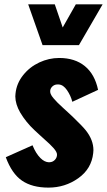

<svg xmlns="http://www.w3.org/2000/svg" viewBox="-20 -857 495 888"><path d="M176.8 -648.4H345.2L454.6 -836.9H330.6L270 -730L233.4 -836.9H110.4ZM204.1 10.7C255.2 10.7 301.2 -3.7 342 -32.7C382.9 -61.7 405.9 -100.4 411.1 -148.9C411.8 -153.5 412.1 -158 412.1 -162.6C412.1 -193.8 400.4 -224.3 377 -253.9C367.2 -266.3 347.7 -286.6 318.4 -314.9L294.9 -336.9C291.3 -340.2 283.4 -347.4 271.2 -358.6C259 -369.9 250.7 -377.8 246.1 -382.3C241.5 -386.9 235.7 -393.2 228.5 -401.4C221.4 -409.5 216.6 -416.6 214.4 -422.6C212.1 -428.6 211.4 -434.2 212.4 -439.5C213.7 -447.3 217.9 -453.9 224.9 -459.5C231.9 -465 240.9 -467.3 252 -466.3C266 -465.3 278.6 -456.5 290 -439.9C301.4 -423.3 309.6 -405.4 314.5 -386.2L433.6 -441.4C423.5 -489.6 403.1 -526.2 372.3 -551.3C341.6 -576.3 302.1 -588.9 253.9 -588.9C222 -588.9 191.2 -581.9 161.6 -568.1C132 -554.3 107.1 -534.7 86.9 -509.3C66.7 -483.9 55 -455.7 51.8 -424.8C51.1 -420.2 50.8 -415.7 50.8 -411.1C51.1 -387 58.6 -362.3 73.2 -336.9C90.8 -307 113.1 -279.5 140.1 -254.4L166 -230.5C170.6 -226.2 177.6 -219.9 187 -211.4C196.5 -203 203.9 -196.2 209.2 -191.2C214.6 -186.1 220.4 -180.2 226.6 -173.3C232.7 -166.5 237.2 -160.4 240 -155C242.8 -149.7 244 -144.7 243.7 -140.1C243 -131 239.6 -123.4 233.4 -117.2C227.2 -111 220.1 -107.6 211.9 -106.9C210.3 -106.6 208.5 -106.4 206.5 -106.4C192.9 -106.8 179.7 -113.3 167 -126C152.7 -140.3 140.5 -160 130.4 -185.1L6.8 -129.9C25.4 -79.1 50.4 -43 81.8 -21.5C113.2 0 154 10.7 204.1 10.7Z"/></svg>

Font: Oswald
Style: Heavy
Weight: 800
Designer: Vernon Adams
Foundry: Vernon Adams
Version: 3.0; ttfautohint (v0.95.6-bc232) -l 8 -r 50 -G 200 -x 0 -w "